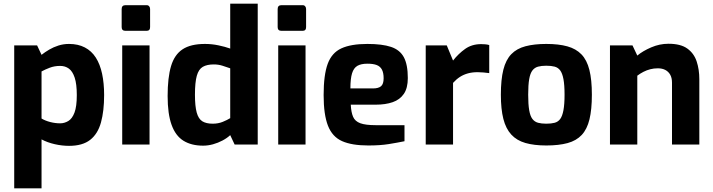

<svg xmlns="http://www.w3.org/2000/svg" viewBox="-20 -783 3862 1040"><path d="M57 237V-537H181L205 -486Q224 -501 247 -514.5Q270 -528 297 -536.5Q324 -545 354 -545Q403 -545 439.5 -526Q476 -507 499 -471Q522 -435 533 -383.5Q544 -332 544 -268Q544 -182 527 -120Q510 -58 468.5 -25.5Q427 7 354 7Q316 7 276.5 -2Q237 -11 205 -28V237ZM306 -115Q329 -115 350 -127.5Q371 -140 383.5 -173Q396 -206 396 -268Q396 -328 384.5 -362.5Q373 -397 353 -411.5Q333 -426 306 -426Q275 -426 249 -416Q223 -406 205 -396V-141Q225 -129 252 -122Q279 -115 306 -115Z M660 -616Q639 -616 639 -636V-734Q639 -755 660 -755H774Q783 -755 788 -749Q793 -743 793 -734V-636Q793 -616 774 -616ZM642 0V-537H790V0Z M1080 6Q1017 6 974 -20.5Q931 -47 909.5 -106.5Q888 -166 888 -263Q888 -363 906.5 -425Q925 -487 969 -516Q1013 -545 1090 -545Q1127 -545 1163 -537.5Q1199 -530 1227 -520V-763H1376V0H1251L1227 -51Q1210 -35 1185.5 -22Q1161 -9 1134 -1.5Q1107 6 1080 6ZM1132 -113Q1162 -113 1186.5 -123Q1211 -133 1227 -143V-413Q1207 -420 1185 -427Q1163 -434 1138 -434Q1101 -434 1078.5 -421Q1056 -408 1046 -372.5Q1036 -337 1036 -270Q1036 -208 1045.5 -173.5Q1055 -139 1076 -126Q1097 -113 1132 -113Z M1505 -616Q1484 -616 1484 -636V-734Q1484 -755 1505 -755H1619Q1628 -755 1633 -749Q1638 -743 1638 -734V-636Q1638 -616 1619 -616ZM1487 0V-537H1635V0Z M1975 5Q1886 5 1833 -18.5Q1780 -42 1756.5 -102Q1733 -162 1733 -268Q1733 -377 1755 -437Q1777 -497 1829 -521Q1881 -545 1970 -545Q2050 -545 2098 -529Q2146 -513 2167.5 -473Q2189 -433 2189 -360Q2189 -306 2167.5 -274.5Q2146 -243 2107 -229.5Q2068 -216 2015 -216H1880Q1882 -175 1892.5 -150.5Q1903 -126 1931.5 -115.5Q1960 -105 2014 -105H2171V-18Q2132 -10 2085.5 -2.5Q2039 5 1975 5ZM1878 -304H2000Q2030 -304 2044 -316Q2058 -328 2058 -359Q2058 -388 2049 -405.5Q2040 -423 2021 -430.5Q2002 -438 1970 -438Q1936 -438 1916 -426.5Q1896 -415 1887 -386Q1878 -357 1878 -304Z M2286 0V-537H2400L2434 -455Q2463 -492 2499.5 -518Q2536 -544 2586 -544Q2597 -544 2608.5 -543Q2620 -542 2630 -539V-387Q2615 -389 2598.5 -390.5Q2582 -392 2567 -392Q2538 -392 2514.5 -385.5Q2491 -379 2471.5 -366.5Q2452 -354 2434 -334V0Z M2939 5Q2873 5 2826 -8.5Q2779 -22 2749.5 -54Q2720 -86 2706.5 -139Q2693 -192 2693 -270Q2693 -352 2706.5 -405.5Q2720 -459 2749.5 -489.5Q2779 -520 2826.5 -532.5Q2874 -545 2939 -545Q3006 -545 3053 -532Q3100 -519 3129.5 -488.5Q3159 -458 3172.5 -404.5Q3186 -351 3186 -270Q3186 -190 3173 -136.5Q3160 -83 3131 -52Q3102 -21 3054.5 -8Q3007 5 2939 5ZM2939 -113Q2966 -113 2984.5 -118Q3003 -123 3014.5 -138.5Q3026 -154 3032 -186Q3038 -218 3038 -270Q3038 -323 3032 -354.5Q3026 -386 3014.5 -401.5Q3003 -417 2984.5 -422Q2966 -427 2939 -427Q2913 -427 2894.5 -422Q2876 -417 2864 -401.5Q2852 -386 2846.5 -354.5Q2841 -323 2841 -270Q2841 -218 2846.5 -186Q2852 -154 2864 -138.5Q2876 -123 2894.5 -118Q2913 -113 2939 -113Z M3284 0V-537H3406L3432 -482Q3462 -507 3507.5 -526.5Q3553 -546 3601 -546Q3667 -546 3703 -520Q3739 -494 3753.5 -450.5Q3768 -407 3768 -354V0H3620V-335Q3620 -361 3610.5 -378Q3601 -395 3584 -404Q3567 -413 3543 -413Q3522 -413 3502.5 -408Q3483 -403 3465.5 -394Q3448 -385 3432 -373V0Z"/></svg>

Font: Exo Thin
Style: Bold
Weight: 700
Version: Version 2.000